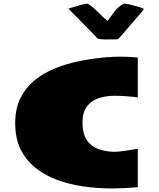

<svg xmlns="http://www.w3.org/2000/svg" viewBox="-20 -1031 891 1073"><path d="M603.5 22Q524.9 22 447.3 11Q369.6 0 300.8 -25.1Q231.9 -50.3 178.7 -92.5Q125.5 -134.8 95.2 -196.5Q64.9 -258.3 64.9 -342.8Q64.9 -422.4 93.5 -481.2Q122.1 -540 172.4 -581.3Q222.7 -622.6 288.1 -649.2Q353.5 -675.8 428 -690.4Q502.4 -705.1 578.6 -711.4Q617.7 -714.4 655.8 -714.4Q680.2 -714.4 703.9 -713.1Q727.5 -711.9 750 -709.5V-486.8Q720.7 -490.7 688 -493.2Q655.3 -495.6 619.1 -495.6Q568.4 -495.6 527.8 -481Q487.3 -466.3 464.1 -433.8Q440.9 -401.4 440.9 -346.7Q440.9 -286.1 463.6 -250.5Q486.3 -214.8 526.1 -199.5Q565.9 -184.1 616.2 -182.6Q640.1 -182.6 678 -188Q715.8 -193.4 750 -199.7V14.6Q710.4 19 672.6 20.5Q634.8 22 603.5 22ZM612.8 -811Q593.3 -811 569.3 -810.5Q545.4 -810.1 525.4 -815.4Q508.8 -833 493.2 -849.9Q477.5 -866.7 460.4 -883.3L399.9 -944.8Q389.2 -956.1 379.6 -965.1Q370.1 -974.1 362.8 -983.4Q372.1 -985.4 392.8 -991.9Q413.6 -998.5 435.3 -1004.4Q457 -1010.3 468.8 -1010.3Q482.4 -1005.4 503.2 -986.3Q523.9 -967.3 545.2 -946.3Q566.4 -925.3 580.6 -913.1Q600.6 -939.9 622.1 -969Q643.6 -998 674.3 -1010.7Q683.1 -1010.7 706.1 -1005.6Q729 -1000.5 752.2 -993.7Q775.4 -986.8 784.2 -981.4Q778.8 -971.7 766.6 -957.5Q754.4 -943.4 747.1 -935.1Q731 -917 709.2 -891.4Q687.5 -865.7 668.2 -843.5Q648.9 -821.3 639.2 -812Q632.8 -811.5 626.2 -811.3Q619.6 -811 612.8 -811Z"/></svg>

Font: Seymour One
Style: Regular
Weight: 400
Designer: Vernon Adams
Foundry: Vernon Adams
Version: Version 1.100; ttfautohint (v1.8.4.7-5d5b);gftools[0.9.33]